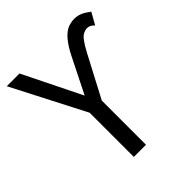

<svg xmlns="http://www.w3.org/2000/svg" viewBox="-191 -829 960 960"><g transform="rotate(-45 289.0 -349.5)"><path d="M410.2 -535.2 293 -312.5V0H207V-312.5L7.8 -699.2H97.7L250 -390.6L343.8 -578.1Q390.6 -671.9 441.4 -691.4Q464.8 -699.2 484.4 -699.2Q523.4 -699.2 558.6 -671.9L570.3 -664.1L535.2 -601.6L531.2 -605.5Q515.6 -621.1 496.1 -621.1Q484.4 -621.1 468.8 -613.3Q445.3 -601.6 410.2 -535.2Z"/></g></svg>

Font: 和音 by 宁静之雨，公众号njzyshare
Style: Regular
Weight: 400
Designer: Steve Matteson
Foundry: Ascender Corporation
Version: Version 6.00;June 8, 2018;FontCreator 11.0.0.2388 32-bit